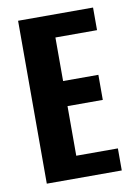

<svg xmlns="http://www.w3.org/2000/svg" viewBox="-72 -639 478 686"><g transform="rotate(-10 167.0 -295.5)"><path d="M42 0V-591H314V-509H163V-351H291V-260H163V-80H314V0Z"/></g></svg>

Font: Alumni Sans Thin
Style: Bold
Weight: 700
Version: Version 1.018